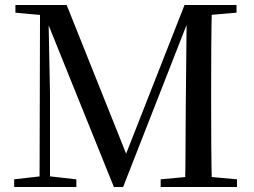

<svg xmlns="http://www.w3.org/2000/svg" viewBox="-20 -752 1023 772"><path d="M37 0V-31L151 -44H171L287 -31V0ZM42 -701V-732H183V-689H173ZM139 0 141 -732H174L181 -379V0ZM438 0 157 -696H151V-732H248L498 -107H475L482 -121L722 -732H765V-696H748L737 -669L475 0ZM626 0V-31L767 -44H789L933 -31V0ZM724 0Q726 -85 726 -168Q726 -251 727 -326L731 -732H832Q830 -648 829.5 -563Q829 -478 829 -392V-339Q829 -254 829.5 -169Q830 -84 832 0ZM778 -689V-732H931V-701L790 -689Z"/></svg>

Font: Noto Serif KR ExtraLight Medium
Style: Regular
Weight: 500
Version: Version 2.002-H1;hotconv 1.1.0;makeotfexe 2.6.0